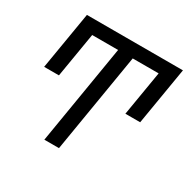

<svg xmlns="http://www.w3.org/2000/svg" viewBox="-157 -698 1115 1091"><g transform="rotate(30 400.0 -152.5)"><path d="M260 215 368 -436H198L149 -143H52L115 -520H745L682 -143H585L634 -436H464L356 215Z"/></g></svg>

Font: Iosevka Aile Medium
Style: Italic
Weight: 500
Italic angle: -9°
Designer: Belleve Invis
Foundry: Belleve Invis
Version: Version 31.1.0; ttfautohint (v1.8.4)